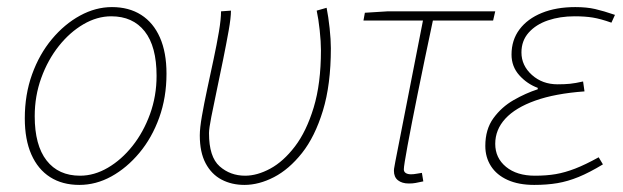

<svg xmlns="http://www.w3.org/2000/svg" viewBox="-20 -510 1758 542"><path d="M204 12Q156 12 121.5 -10Q87 -32 68.5 -74Q50 -116 50 -176Q50 -243 70.5 -300Q91 -357 126.5 -399.5Q162 -442 206 -466Q250 -490 296 -490Q344 -490 378.5 -468Q413 -446 431.5 -404Q450 -362 450 -302Q450 -235 429.5 -178Q409 -121 373.5 -78.5Q338 -36 294.5 -12Q251 12 204 12ZM206 -14Q246 -14 284.5 -36.5Q323 -59 354 -98Q385 -137 403.5 -188Q422 -239 422 -296Q422 -379 388.5 -421.5Q355 -464 294 -464Q254 -464 215.5 -441.5Q177 -419 146 -380Q115 -341 96.5 -290Q78 -239 78 -182Q78 -100 111.5 -57Q145 -14 206 -14Z M670 12Q634 12 605.5 -3Q577 -18 560.5 -49Q544 -80 544 -128Q544 -148 550 -182.5Q556 -217 565 -259Q574 -301 583 -343Q592 -385 598 -420.5Q604 -456 604 -478L632 -480Q632 -460 625.5 -423.5Q619 -387 610 -342.5Q601 -298 592 -255.5Q583 -213 576.5 -180Q570 -147 570 -134Q570 -67 600 -40.5Q630 -14 672 -14Q706 -14 743 -34Q780 -54 812.5 -96.5Q845 -139 865.5 -206.5Q886 -274 886 -368Q886 -392 882.5 -424.5Q879 -457 874 -480L902 -488Q907 -463 910.5 -430.5Q914 -398 914 -374Q914 -271 891.5 -197.5Q869 -124 832.5 -78Q796 -32 753.5 -10Q711 12 670 12Z M1134 8Q1115 8 1103.5 -1Q1092 -10 1092 -28Q1092 -33 1093.5 -40Q1095 -47 1096 -54L1174 -452H1006L1010 -474L1074 -478H1378L1372 -452H1202Q1178 -339 1159.5 -247.5Q1141 -156 1130.5 -99Q1120 -42 1120 -32Q1120 -25 1125.5 -21.5Q1131 -18 1140 -18Q1148 -18 1155.5 -19.5Q1163 -21 1171 -22L1175 2Q1161 5 1153 6.5Q1145 8 1134 8Z M1488 12Q1444 12 1413 -2Q1382 -16 1366 -41Q1350 -66 1350 -98Q1350 -145 1373 -176.5Q1396 -208 1430 -227.5Q1464 -247 1498 -258V-262Q1468 -273 1446 -297.5Q1424 -322 1424 -356Q1424 -397 1446.5 -427Q1469 -457 1509.5 -473.5Q1550 -490 1604 -490Q1636 -490 1660 -484.5Q1684 -479 1716 -468L1706 -446Q1675 -457 1653 -460.5Q1631 -464 1602 -464Q1561 -464 1527 -452.5Q1493 -441 1472.5 -418Q1452 -395 1452 -362Q1452 -325 1481.5 -298.5Q1511 -272 1554 -272Q1574 -272 1589 -273.5Q1604 -275 1626 -280L1630 -252Q1547 -246 1491 -226Q1435 -206 1406.5 -175Q1378 -144 1378 -104Q1378 -64 1408.5 -39Q1439 -14 1490 -14Q1523 -14 1549 -18.5Q1575 -23 1603.5 -34Q1632 -45 1670 -66L1682 -46Q1644 -23 1613.5 -10.5Q1583 2 1553.5 7Q1524 12 1488 12Z"/></svg>

Font: Source Sans 3
Style: Italic
Weight: 200
Italic angle: -11°
Designer: Paul D. Hunt
Foundry: Adobe
Version: Version 3.046;hotconv 1.0.118;makeotfexe 2.5.65603